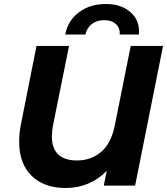

<svg xmlns="http://www.w3.org/2000/svg" viewBox="-20 -930 837 962"><path d="M797 -700 657 0H500L515 -74Q474 -32 422 -10Q370 12 309 12Q201 12 138.5 -49Q76 -110 76 -220Q76 -262 85 -308L163 -700H326L246 -304Q240 -273 240 -246Q240 -186 272 -156Q304 -126 365 -126Q437 -126 487 -169Q537 -212 555 -301L635 -700ZM511 -910Q588 -910 635 -868Q682 -826 676 -757H580Q582 -790 560.5 -809.5Q539 -829 502 -829Q465 -829 440 -809.5Q415 -790 408 -757H307Q320 -827 375.5 -868.5Q431 -910 511 -910Z"/></svg>

Font: Montserrat Alternates
Style: Bold Italic
Weight: 700
Italic angle: -11.3°
Designer: Julieta Ulanovsky
Foundry: Julieta Ulanovsky
Version: Version 7.200